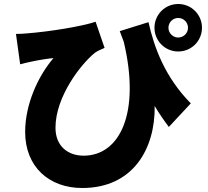

<svg xmlns="http://www.w3.org/2000/svg" viewBox="-20 -870 1040 962"><path d="M580 -714C587 -696 594 -678 600 -661C685 -305 581 -90 399 -90C321 -90 258 -137 258 -230C258 -386 386 -550 456 -606C471 -616 489 -624 504 -630L459 -761C391 -738 232 -712 118 -703C99 -701 79 -700 60 -700L81 -548C105 -554 120 -558 141 -562C173 -569 217 -576 248 -579C169 -487 106 -345 106 -209C106 -35 225 72 392 72C647 72 758 -125 755 -339C778 -300 802 -266 826 -234L936 -352C805 -485 752 -634 724 -759ZM873 -682C846 -682 824 -704 824 -731C824 -758 846 -780 873 -780C900 -780 922 -758 922 -731C922 -704 900 -682 873 -682ZM873 -850C807 -850 754 -797 754 -731C754 -665 807 -612 873 -612C939 -612 992 -665 992 -731C992 -797 939 -850 873 -850Z"/></svg>

Font: Noto Sans Korean Black
Style: Bold
Weight: 900
Designer: Ryoko NISHIZUKA (kana & ideographs); Paul D. Hunt (Latin, Greek & Cyrillic); Wenlong ZHANG (bopomofo); Sandoll Communica
Foundry: Adobe Systems Incorporated
Version: Version 1.000;PS 1;hotconv 1.0.78;makeotf.lib2.5.61930